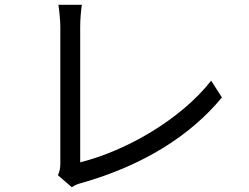

<svg xmlns="http://www.w3.org/2000/svg" viewBox="-20 -764 1040 802"><path d="M222 -32 280 18C295 7 311 3 322 0C577 -73 774 -196 907 -357L862 -427C736 -266 508 -134 315 -86V-653C315 -682 318 -719 322 -744H224C227 -725 232 -679 232 -653V-81C232 -61 229 -48 222 -32Z"/></svg>

Font: Spoqa Han Sans Neo
Style: Regular
Weight: 400
Designer: [Spoqa Han Sans Neo] Dong-huui Kim ___ Younghwa Kang ___ Yujin Lee ___ [Noto Sans] Ryoko NISHIZUKA ____ (kana & ideograp
Foundry: Spoqa (http://www.spoqa-han-sans.com)
Version: Version 1.100;hotconv 1.0.109;makeotfexe 2.5.65596